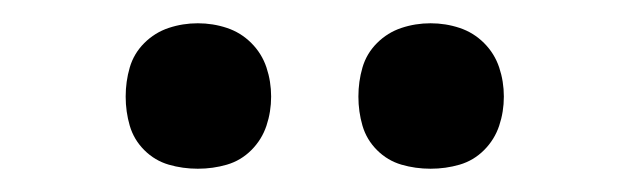

<svg xmlns="http://www.w3.org/2000/svg" viewBox="-20 -753 540 165"><path d="M350 -608Q337 -608 325 -611.5Q313 -615 304 -624Q295 -633 291.5 -645Q288 -657 288 -670Q288 -683 291.5 -695Q295 -707 304 -716Q313 -725 325 -729Q337 -733 350 -733Q363 -733 375 -729Q387 -725 396 -716Q405 -707 409 -695Q413 -683 413 -670Q413 -657 409 -645Q405 -633 396 -624Q387 -615 375 -611.5Q363 -608 350 -608ZM150 -608Q137 -608 125 -611.5Q113 -615 104 -624Q95 -633 91.5 -645Q88 -657 88 -670Q88 -683 91.5 -695Q95 -707 104 -716Q113 -725 125 -729Q137 -733 150 -733Q163 -733 175 -729Q187 -725 196 -716Q205 -707 209 -695Q213 -683 213 -670Q213 -657 209 -645Q205 -633 196 -624Q187 -615 175 -611.5Q163 -608 150 -608Z"/></svg>

Font: Iosevka Curly
Style: Regular
Weight: 400
Monospace: yes
Designer: Belleve Invis
Foundry: Belleve Invis
Version: Version 22.1.2; ttfautohint (v1.8.4)